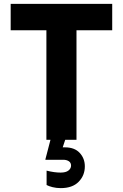

<svg xmlns="http://www.w3.org/2000/svg" viewBox="-20 -720 634 989"><path d="M558 -564H374V0H219V-564H35V-700H558ZM346 133Q346 118 334.5 110.5Q323 103 306 103H214V100L240 0H316L303 39H315Q364 39 390.5 67.5Q417 96 417 137Q417 184 385 216.5Q353 249 293 249Q270 249 250.5 244Q231 239 220 233V159Q260 169 292 169Q319 169 332.5 158.5Q346 148 346 133Z"/></svg>

Font: Be Vietnam ExtraBold
Style: Regular
Weight: 800
Designer: Gabriel Lam
Foundry: TypeRant
Version: Version 4.000